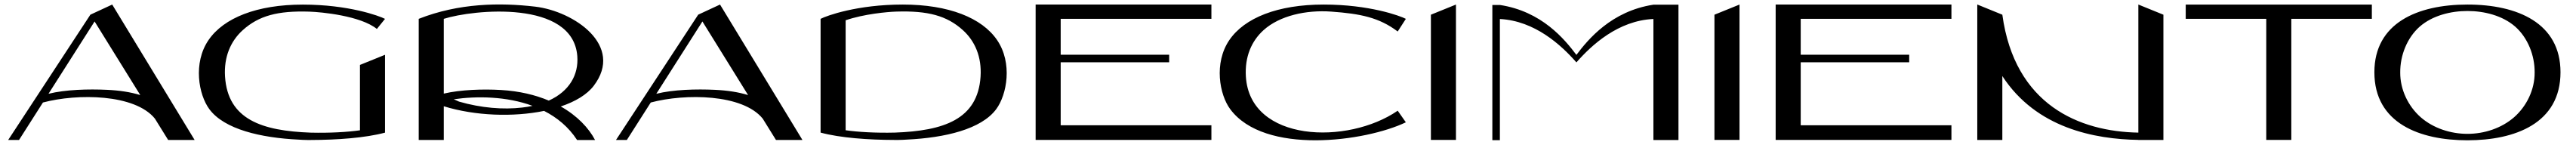

<svg xmlns="http://www.w3.org/2000/svg" viewBox="-20 -615 11321 637"><path d="M473.1 -595 377.3 -550.6 377.2 -550.6 16 -0.2H63.7L168.7 -164.7C320.7 -205 572.6 -202.4 660.7 -93.9L718.9 -0.2H835.2ZM450.2 -220.4C369.4 -224.2 267.6 -221.7 193.1 -203L395.7 -520.7L596.4 -197.4C553.2 -210.5 506.2 -217.8 450.2 -220.4Z M1671.9 -374.3 1561.8 -329.8V-42.6C1508 -34.9 1429.1 -30.2 1345.6 -32.3C1131.1 -40 981.1 -90 968.9 -278.5C963.3 -365.4 993.8 -434.8 1046.6 -482.4C1117.3 -546.1 1200.1 -568.2 1339 -563.9C1392.5 -562.2 1564.7 -545.7 1636.1 -487.8L1671.9 -532.1C1645.6 -545.7 1511 -594.8 1310.8 -594.8C1109 -594.8 962.9 -536.6 896.1 -438.6C827.5 -338 852.9 -198.9 900 -135.4C965.5 -46.9 1125.8 -9.6 1292.2 -1.6C1304.5 -0.7 1317 -0.1 1329.8 0C1335 0 1340.4 0 1345.7 0C1346 0 1346.3 0 1346.6 0C1346.6 0 1346.6 0 1346.6 0C1460.7 -0.3 1585.6 -9.1 1671.9 -32.3Z M2444.2 -147.3C2507.9 -168.6 2559.3 -199.1 2589 -238C2724.4 -415.3 2501.8 -565.8 2331.9 -585.8C2177.1 -603.9 1996.1 -601.6 1820 -532.2V-0.2H1930.1V-148.2C2068.4 -105.6 2235.9 -100.1 2370.9 -127.8C2427.9 -98.8 2478.5 -57.4 2515.9 0H2594.9C2566.9 -53.1 2516.6 -106.4 2444.2 -147.3ZM2275.2 -142.6C2191.5 -132.7 2094.3 -140.6 1997.2 -168.6C1997.7 -168.5 1988.6 -172.3 1974.2 -178.9C2074.7 -193.4 2205.5 -192.3 2320.1 -150C2305.9 -146.9 2290.9 -144.4 2275.2 -142.6ZM2181 -219.7C2102.5 -224.3 2004 -221.1 1930.1 -203.8V-532.2C2060.3 -573.5 2497.7 -617 2516.9 -368.5C2523.2 -286.5 2481.8 -213.8 2391.6 -173.1C2332.7 -197.9 2262.5 -215 2181 -219.7Z M3144.1 -595 3048.3 -550.6 3048.2 -550.6 2687 -0.2H2734.7L2839.7 -164.7C2991.7 -205 3243.6 -202.4 3331.7 -93.9L3389.9 -0.2H3506.2ZM3121.2 -220.4C3040.4 -224.2 2938.6 -221.7 2864.1 -203L3066.7 -520.7L3267.4 -197.4C3224.2 -210.5 3177.2 -217.8 3121.2 -220.4Z M4361.8 -438.8C4295 -536.8 4148.9 -595 3947.1 -595C3746.9 -595 3612.3 -545.9 3586 -532.2H3586V-32.5C3672.3 -9.2 3797.2 -0.4 3911.3 -0.2C3911.3 -0.2 3911.3 -0.2 3911.3 -0.2C3911.6 -0.2 3911.9 -0.2 3912.2 -0.2C3917.5 -0.2 3922.9 -0.2 3928.1 -0.2C3940.9 -0.3 3953.4 -0.9 3965.7 -1.8C4132.1 -9.7 4292.4 -47.1 4357.9 -135.6C4404.9 -199 4430.4 -338.1 4361.8 -438.8ZM4289 -278.6C4276.8 -90.2 4126.7 -40.2 3912.3 -32.5C3828.8 -30.4 3749.9 -35.1 3696.1 -42.8V-525.9C3776.5 -553.6 3879.7 -562.9 3918.9 -564.1C4057.8 -568.4 4140.6 -546.3 4211.3 -482.6C4264.1 -435 4294.6 -365.5 4289 -278.6Z M5303.4 -532.2V-595H4531V-0.3H5303.4V-64.6H4641.1V-341.4H5117.8V-374.5H4641.1V-532.2Z M6122.1 -128.7C5902.1 22.6 5472.7 10 5454.9 -278.6C5449.5 -365.6 5479.8 -435 5532.6 -482.6C5603.3 -546.3 5719.6 -572 5830.2 -564C5958.9 -554.7 6040.4 -538.2 6122.1 -476.6L6157.9 -532.2C6131.6 -545.9 5997 -595 5796.8 -595C5595 -595 5448.9 -536.8 5382.1 -438.8C5313.5 -338.1 5338.9 -199 5386 -135.6C5536.1 67.2 5980.3 7.4 6157.9 -77.7Z M6268 -550.4V-0.3H6378.1V-595Z M7245.8 -594.4C7061.2 -566.3 6958.6 -441.8 6907.4 -373.9C6856.1 -441.8 6755.7 -565.2 6571.1 -593.2H6538V0.7H6571.1V-531.5C6724.8 -523.6 6840.6 -417.1 6907.4 -340.9C6974.5 -417.5 7091 -524.6 7245.8 -531.6V0.2H7355.9V-594.4Z M7514 -550.4V-0.3H7624.1V-595Z M8555.4 -532.2V-595H7783V-0.3H8555.4V-64.6H7893.1V-341.4H8369.8V-374.5H7893.1V-532.2Z M9376.8 -595.1V-32.4C9118.1 -36.9 8833.5 -153.2 8779.1 -550.4L8669 -595.2C8669 -595.1 8669 -595.1 8669 -595.1L8669 -595.1V-0.2H8779.1V-280.9C8928.5 -51.4 9185.2 -3.6 9376.8 -0.4V-0.2H9486.9V-550.4Z M9585 -594.9V-532.2H9938.9V-0.3H10049V-532.2H10402.9V-594.9Z M10823 -595C10823 -595 10823 -595 10823 -595C10822.9 -595 10822.9 -595 10822.9 -595C10602.3 -595 10414 -513.3 10414 -297.6C10414 -72.9 10614.3 1.3 10822.9 1.3C10822.9 1.3 10822.9 1.3 10823 1.3C10823 1.3 10823 1.3 10823 1.3C11031.6 1.3 11231.9 -72.9 11231.9 -297.6C11231.9 -513.3 11043.7 -595 10823 -595ZM11028.3 -100.2C10972.4 -51.4 10896.6 -27 10823 -27C10749.4 -27 10673.4 -51.3 10617.5 -100C10562.2 -148.7 10527 -222 10527.6 -296.8C10527 -371.7 10557.9 -449.2 10613.2 -498C10669.1 -546.7 10749.3 -566.7 10823 -566.7C10896.6 -566.7 10976.9 -546.8 11032.8 -498.1C11088.1 -449.4 11118.9 -371.7 11118.3 -296.8C11118.9 -222 11083.6 -148.9 11028.3 -100.2Z"/></svg>

Font: Novoposelensky
Style: Regular
Weight: 400
Designer: Sasha Pavljenko
Version: Version 1.002;Fontself Maker 3.5.4